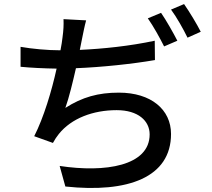

<svg xmlns="http://www.w3.org/2000/svg" viewBox="-20 -873 1040 943"><path d="M740 -673C619 -647 485 -633 372 -628L383 -683C389 -712 395 -744 403 -773L292 -779C293 -749 292 -726 287 -689C285 -672 282 -651 277 -626H275C214 -626 137 -633 81 -643V-545C133 -540 195 -537 258 -536C234 -427 195 -296 148 -204L240 -171C249 -188 258 -201 269 -215C331 -292 437 -332 553 -332C659 -332 715 -279 715 -213C715 -58 496 -24 273 -58L301 43C609 76 820 -2 820 -215C820 -335 722 -418 564 -418C462 -418 384 -396 301 -343C319 -393 337 -468 353 -538C480 -543 631 -559 741 -578ZM706 -783C733 -745 766 -685 786 -645L851 -673C831 -712 796 -774 771 -810ZM820 -826C848 -788 880 -731 901 -688L966 -717C948 -753 910 -816 884 -853Z"/></svg>

Font: Noto Sans Japanese Medium
Style: Regular
Weight: 500
Designer: Ryoko NISHIZUKA (kana & ideographs); Paul D. Hunt (Latin, Greek & Cyrillic); Wenlong ZHANG (bopomofo); Sandoll Communica
Foundry: Adobe Systems Incorporated
Version: Version 1.000;PS 1;hotconv 1.0.78;makeotf.lib2.5.61930